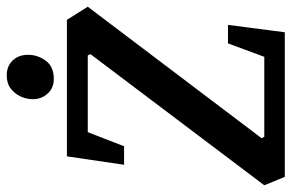

<svg xmlns="http://www.w3.org/2000/svg" viewBox="-171 -699 867 571"><g transform="rotate(-90 262.5 -413.5)"><path d="M22 0 -3 -61 387 -578 383 -586H155L113 -478H58L83 -648H489L528 -586L137 -69L141 -61H379L419 -169H474L452 0ZM313 -687Q286 -687 269.5 -705.5Q253 -724 253 -749Q253 -768 261 -785.5Q269 -803 284.5 -815Q300 -827 324 -827Q351 -827 368 -809.5Q385 -792 385 -763Q385 -735 367.5 -711Q350 -687 313 -687Z"/></g></svg>

Font: Faustina SemiBold
Style: Italic
Weight: 600
Italic angle: -8°
Designer: Alfonso Garcia
Foundry: http://www.omnibus-type.com
Version: Version 1.200